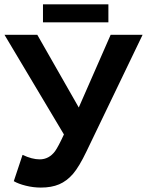

<svg xmlns="http://www.w3.org/2000/svg" viewBox="-20 -847 671 877"><path d="M166.5 9.8Q131.8 9.8 97.7 1.2Q63.5 -7.3 43 -19.5L83 -139.6Q126.5 -119.1 161.1 -119.1Q203.6 -119.1 231.4 -156.2Q246.1 -176.8 272 -232.9L0.5 -688H150.4L339.8 -356L485.4 -688H631.3L375 -155.3Q341.3 -85 313.5 -52.7Q285.2 -20 250.2 -5.1Q215.3 9.8 166.5 9.8ZM176.3 -827.1H475.1V-745.1H176.3Z"/></svg>

Font: Arimo
Style: Bold
Weight: 700
Designer: Steve Matteson
Foundry: Monotype Imaging Inc.
Version: Version 1.33